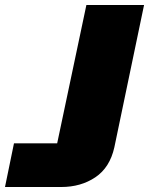

<svg xmlns="http://www.w3.org/2000/svg" viewBox="-51 -749 597 769"><path d="M-31 0 5 -175H178L295 -729H526L407 -159Q389 -78 331 -39Q273 0 194 0Z"/></svg>

Font: Hubot Sans Condensed ExtraLight Black
Style: Italic
Weight: 900
Italic angle: -12.0243°
Version: Version 2.000